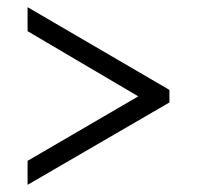

<svg xmlns="http://www.w3.org/2000/svg" viewBox="-20 -626 550 536"><path d="M57 -110V-177L366 -357L57 -539V-606L453 -375V-340Z"/></svg>

Font: Noto Serif Myanmar SemiCondensed
Style: Regular
Weight: 400
Width: 4
Designer: Ben Mitchell and the Monotype Design Team
Foundry: Monotype Imaging Inc.
Version: Version 2.106; ttfautohint (v1.8.4.7-5d5b)